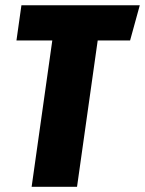

<svg xmlns="http://www.w3.org/2000/svg" viewBox="-20 -715 555 735"><path d="M515.1 -694.8 478 -560.1H354L274.9 0H101.1L180.2 -560.1H43L62 -694.8Z"/></svg>

Font: Fira Sans Compressed ExtraBold
Style: Italic
Weight: 800
Width: 3
Italic angle: -8°
Designer: Carrois Corporate & Edenspiekermann AG
Foundry: Carrois Corporate GbR & Edenspiekermann AG
Version: Version 4.203;PS 004.203;hotconv 1.0.88;makeotf.lib2.5.64775